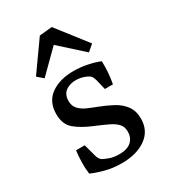

<svg xmlns="http://www.w3.org/2000/svg" viewBox="-162 -713 712 804"><g transform="rotate(-30 194.5 -310.5)"><path d="M47 -21Q43 -51 44 -79.5Q45 -108 48 -133H90L105 -78Q110 -56 122 -48Q132 -42 151.5 -35Q171 -28 198 -28Q236 -28 255.5 -45.5Q275 -63 275 -93Q275 -116 262 -130.5Q249 -145 224 -157Q199 -169 163 -184Q114 -204 83 -229.5Q52 -255 52 -305Q52 -365 94.5 -395.5Q137 -426 205 -426Q237 -426 271 -419Q305 -412 328 -402Q329 -375 327 -348Q325 -321 320 -295H281L269 -345Q266 -355 262 -362Q258 -369 249 -374Q240 -379 227.5 -383Q215 -387 198 -388Q166 -389 145 -374Q124 -359 124 -327Q124 -303 138 -288Q152 -273 173.5 -263.5Q195 -254 219 -245Q253 -232 283 -216Q313 -200 331.5 -175Q350 -150 350 -112Q350 -54 305 -22Q260 10 188 10Q145 10 108 0Q71 -10 47 -21ZM57 -484 157 -625 218 -631 330 -487 300 -461 188 -562 85 -460Z"/></g></svg>

Font: Yrsa
Style: Regular
Weight: 400
Designer: Anna Giedrys (Yrsa+Rasa design), David Brezina (Yrsa art-direction, Rasa art-direction, design)
Foundry: Rosetta Type Foundry
Version: Version 2.004